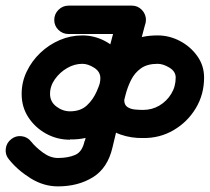

<svg xmlns="http://www.w3.org/2000/svg" viewBox="-71 -612 746 683"><path d="M173 -491Q152 -491 137 -505.5Q122 -520 122 -541Q122 -562 137 -577Q152 -592 173 -592Q229 -592 285 -592Q341 -592 398 -592Q398 -592 398 -592Q398 -592 398 -592Q419 -592 433.5 -577Q448 -562 448 -541Q448 -520 433.5 -505.5Q419 -491 398 -491Q341 -491 285 -491Q229 -491 173 -491Q173 -491 173 -491Q173 -491 173 -491ZM349 -554Q354 -574 372.5 -584.5Q391 -595 411 -590Q431 -584 441.5 -566Q452 -548 446 -528Q437 -493 427.5 -458Q418 -423 408 -389Q408 -389 408 -389Q408 -388 408 -388Q395 -341 380 -293Q365 -245 341 -204.5Q317 -164 278 -139.5Q239 -115 178 -116Q178 -116 178 -116Q178 -116 178 -116Q178 -116 178 -115.5Q178 -115 178 -115Q132 -115 93 -136.5Q54 -158 30 -194.5Q6 -231 6 -278Q6 -320 24 -357.5Q42 -395 72.5 -424Q103 -453 141.5 -469.5Q180 -486 222 -486Q264 -486 301.5 -466.5Q339 -447 363 -412.5Q387 -378 387 -334Q387 -314 379 -294.5Q371 -275 371 -256Q371 -239 382 -231.5Q393 -224 408.5 -222.5Q424 -221 437 -221Q437 -221 438 -221Q438 -221 438 -221Q470 -221 496 -236.5Q522 -252 538 -278Q554 -304 554 -336Q554 -358 531.5 -371.5Q509 -385 490 -385Q453 -385 430.5 -369Q408 -353 395 -327Q382 -301 374.5 -270.5Q367 -240 360 -212Q352 -181 344 -149.5Q336 -118 329 -87Q329 -87 329 -87Q329 -87 329 -87Q312 -14 259.5 18.5Q207 51 135 51Q84 51 37.5 22Q-9 -7 -40 -46Q-53 -62 -50.5 -83Q-48 -104 -31 -117Q-15 -130 6 -127.5Q27 -125 40 -108Q56 -88 82 -69Q108 -50 135 -50Q171 -50 196.5 -61Q222 -72 230 -111Q230 -111 231 -111Q231 -111 231 -111Q238 -142 246 -173.5Q254 -205 262 -236Q273 -283 288.5 -328Q304 -373 328.5 -408.5Q353 -444 392 -465Q431 -486 490 -486Q531 -486 568.5 -466.5Q606 -447 630.5 -413Q655 -379 655 -336Q655 -276 625.5 -227Q596 -178 546.5 -149Q497 -120 437 -121Q437 -121 438 -121Q439 -121 439 -121Q396 -120 357.5 -133.5Q319 -147 294.5 -177Q270 -207 270 -256Q270 -276 278 -296.5Q286 -317 286 -334Q286 -357 264 -371Q242 -385 222 -385Q194 -385 168 -370Q142 -355 124.5 -330.5Q107 -306 107 -278Q107 -250 129.5 -233Q152 -216 178 -216Q178 -216 178 -216Q178 -216 178 -216Q178 -216 178 -216Q178 -216 178 -216Q215 -216 237.5 -236.5Q260 -257 273.5 -288Q287 -319 295 -353.5Q303 -388 311 -416Q311 -416 311 -415Q311 -415 311 -415Q320 -450 329.5 -485Q339 -520 349 -554Q349 -554 349 -554Q349 -554 349 -554Z"/></svg>

Font: FRB American Cursive Ultra
Style: Bold Italic
Weight: 1000
Italic angle: -25°
Version: Version 2.0;Modular Font Editor K font №1